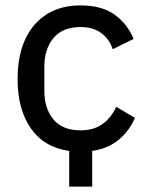

<svg xmlns="http://www.w3.org/2000/svg" viewBox="-20 -550 546 710"><path d="M236 8Q143 -5 94 -75.5Q45 -146 45 -259Q45 -321 60.5 -371Q76 -421 106 -456.5Q136 -492 179 -511Q222 -530 278 -530Q356 -530 403.5 -496Q451 -462 474 -406L397 -368Q384 -406 354 -428Q324 -450 278 -450Q211 -450 177.5 -409Q144 -368 144 -304V-214Q144 -149 177.5 -108.5Q211 -68 278 -68Q326 -68 358 -90.5Q390 -113 410 -155L479 -114Q457 -64 417.5 -32Q378 0 321 8V140H236Z"/></svg>

Font: IBM Plex Sans Text
Style: Regular
Weight: 450
Designer: Mike Abbink, Paul van der Laan, Pieter van Rosmalen
Foundry: Bold Monday
Version: Version 3.005